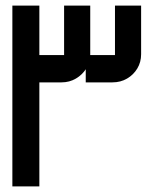

<svg xmlns="http://www.w3.org/2000/svg" viewBox="-20 -663 545 683"><path d="M24 0V-643H120V0ZM99 -370V-467H220Q217 -464 214 -461Q211 -458 208 -455V-643H301V-470Q301 -442 287 -419.5Q273 -397 250 -383.5Q227 -370 199 -370ZM285 -370V-467H401Q399 -464 396 -461Q393 -458 389 -455V-643H482V-470Q482 -442 468.5 -419.5Q455 -397 432 -383.5Q409 -370 380 -370Z"/></svg>

Font: Mada Medium
Style: Regular
Weight: 500
Designer: Khaled Hosny
Version: Version 1.5